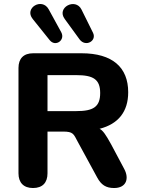

<svg xmlns="http://www.w3.org/2000/svg" viewBox="-20 -938 726 966"><path d="M146 8C194 8 219 -19 219 -66V-276H297C348 -276 350 -265 371 -225L469 -45C489 -8 513 8 554 8C616 8 631 -40 605 -88L539 -212C511 -263 497 -282 481 -290C575 -314 625 -376 625 -474C625 -599 546 -670 390 -670H147C99 -670 73 -644 73 -596V-66C73 -19 99 8 146 8ZM364 -379H219V-560H364C449 -560 484 -539 484 -470C484 -400 449 -379 364 -379ZM306 -842 381 -739C411 -700 468 -732 448 -773L390 -890C360 -951 262 -900 306 -842ZM145 -842 230 -736C259 -700 310 -736 288 -776L225 -891C192 -952 99 -898 145 -842Z"/></svg>

Font: SN Pro
Style: Bold
Weight: 700
Designer: Tobias Whetton
Foundry: Supernotes
Version: Version 1.003;Glyphs 3.3 (3324)